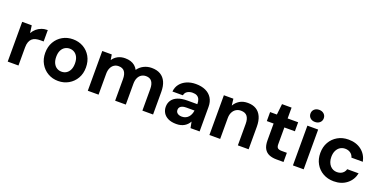

<svg xmlns="http://www.w3.org/2000/svg" viewBox="-17 -1487 4487 2264"><g transform="rotate(20 2226.5 -355.0)"><path d="M65 0V-499H185L198 -406Q217 -439 243.5 -462Q270 -485 305 -498Q340 -511 382 -511V-368H341Q310 -368 284 -361.5Q258 -355 239.5 -339Q221 -323 210.5 -295.5Q200 -268 200 -227V0Z M700 12Q628 12 570.5 -21.5Q513 -55 479 -114Q445 -173 445 -249Q445 -327 479 -386Q513 -445 571 -478Q629 -511 700 -511Q773 -511 831 -478Q889 -445 922.5 -386Q956 -327 956 -249Q956 -172 922 -113.5Q888 -55 830 -21.5Q772 12 700 12ZM700 -105Q733 -105 759.5 -121Q786 -137 802 -169.5Q818 -202 818 -250Q818 -298 802 -330Q786 -362 759.5 -378Q733 -394 701 -394Q669 -394 642 -378Q615 -362 599 -330Q583 -298 583 -249Q583 -202 599 -169.5Q615 -137 641.5 -121Q668 -105 700 -105Z M1070 0V-499H1189L1200 -432Q1224 -469 1263.5 -490Q1303 -511 1355 -511Q1393 -511 1423.5 -501.5Q1454 -492 1477.5 -472.5Q1501 -453 1516 -424Q1544 -465 1589.5 -488Q1635 -511 1688 -511Q1754 -511 1798.5 -484.5Q1843 -458 1866 -407.5Q1889 -357 1889 -283V0H1755V-271Q1755 -332 1731 -364.5Q1707 -397 1658 -397Q1625 -397 1600 -381Q1575 -365 1561 -334.5Q1547 -304 1547 -261V0H1413V-271Q1413 -332 1389 -364.5Q1365 -397 1314 -397Q1282 -397 1257.5 -381Q1233 -365 1219 -334.5Q1205 -304 1205 -261V0Z M2183 12Q2120 12 2079 -8.5Q2038 -29 2018 -63Q1998 -97 1998 -138Q1998 -184 2021.5 -219Q2045 -254 2093 -273.5Q2141 -293 2213 -293H2338Q2338 -330 2327.5 -353.5Q2317 -377 2296 -389Q2275 -401 2241 -401Q2203 -401 2175.5 -384Q2148 -367 2142 -333H2011Q2016 -388 2047 -427.5Q2078 -467 2128.5 -489Q2179 -511 2242 -511Q2313 -511 2364.5 -487.5Q2416 -464 2444.5 -418.5Q2473 -373 2473 -308V0H2359L2344 -77Q2333 -57 2318 -41Q2303 -25 2283 -13Q2263 -1 2238 5.5Q2213 12 2183 12ZM2215 -92Q2241 -92 2262 -101.5Q2283 -111 2297.5 -127.5Q2312 -144 2320.5 -165Q2329 -186 2332 -210V-211H2228Q2198 -211 2178 -203Q2158 -195 2149 -181.5Q2140 -168 2140 -150Q2140 -131 2149.5 -118.5Q2159 -106 2175.5 -99Q2192 -92 2215 -92Z M2596 0V-499H2715L2725 -416Q2749 -459 2791.5 -485Q2834 -511 2894 -511Q2956 -511 2999 -485Q3042 -459 3065 -408Q3088 -357 3088 -283V0H2953V-271Q2953 -332 2928 -364.5Q2903 -397 2849 -397Q2815 -397 2788.5 -381Q2762 -365 2746.5 -334.5Q2731 -304 2731 -261V0Z M3437 0Q3384 0 3344.5 -16.5Q3305 -33 3283 -71.5Q3261 -110 3261 -177V-386H3176V-499H3261L3276 -635H3396V-499H3528V-386H3396V-175Q3396 -141 3411 -128Q3426 -115 3462 -115H3526V0Z M3644 0V-499H3779V0ZM3712 -570Q3675 -570 3652 -591.5Q3629 -613 3629 -646Q3629 -679 3652 -700.5Q3675 -722 3712 -722Q3749 -722 3772.5 -700.5Q3796 -679 3796 -646Q3796 -613 3772.5 -591.5Q3749 -570 3712 -570Z M4158 12Q4082 12 4023 -21.5Q3964 -55 3930.5 -114Q3897 -173 3897 -249Q3897 -326 3930.5 -384.5Q3964 -443 4023 -477Q4082 -511 4158 -511Q4255 -511 4320.5 -460.5Q4386 -410 4404 -322H4261Q4252 -356 4224 -376Q4196 -396 4157 -396Q4122 -396 4094.5 -378.5Q4067 -361 4051 -328Q4035 -295 4035 -249Q4035 -215 4044.5 -188Q4054 -161 4070.5 -142Q4087 -123 4109 -113Q4131 -103 4157 -103Q4183 -103 4204 -111.5Q4225 -120 4240 -137Q4255 -154 4261 -177H4404Q4386 -91 4320 -39.5Q4254 12 4158 12Z"/></g></svg>

Font: DM Sans 20pt
Style: Bold
Weight: 700
Version: Version 4.004;gftools[0.9.30]